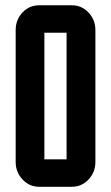

<svg xmlns="http://www.w3.org/2000/svg" viewBox="-20 -715 425 735"><path d="M345.2 -600.1V-95.2Q345.2 -55.7 318.4 -27.3Q292.5 0 254.9 0H129.9Q92.8 0 66.4 -27.8Q40 -55.7 40 -95.2V-600.1Q40 -639.6 66.4 -667.5Q92.3 -694.8 129.9 -694.8H254.9Q292.5 -694.8 318.4 -667.5Q345.2 -639.2 345.2 -600.1ZM234.9 -105V-589.8H149.9V-105Z"/></svg>

Font: Horta
Style: Regular
Weight: 600
Width: 3
Version: Version 0.11